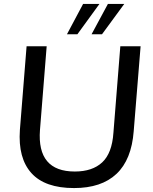

<svg xmlns="http://www.w3.org/2000/svg" viewBox="-20 -947 775 975"><path d="M356 8Q208 8 139.5 -68Q71 -144 81 -287L115 -712H217L183 -287Q167 -76 360 -76Q449 -76 499 -122.5Q549 -169 556 -273L591 -712H694L659 -281Q648 -136 571.5 -64Q495 8 356 8ZM445 -773 528 -927H611L498 -773ZM320 -773 402 -927H485L373 -773Z"/></svg>

Font: Muli SemiBold
Style: Italic
Weight: 600
Italic angle: -4.541°
Designer: Vernon Adams
Foundry: Vernon Adams
Version: Version 2.100; ttfautohint (v1.8.1.43-b0c9)